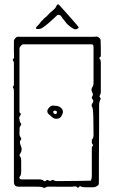

<svg xmlns="http://www.w3.org/2000/svg" viewBox="-20 -872 531 897"><path d="M179 3Q175 1 166.5 0.5Q158 0 135.5 0Q113 0 66 0Q45 0 45 -22V-444Q45 -449 44.5 -454Q44 -459 40 -463Q39 -465 42 -469Q45 -473 45 -477V-578Q45 -584 41 -589Q37 -594 45 -600Q46 -607 45.5 -614.5Q45 -622 45 -629V-681Q45 -686 51 -693Q57 -700 61 -700Q65 -701 69.5 -700.5Q74 -700 78 -700H420Q424 -700 428.5 -701Q433 -702 436 -700Q441 -698 445.5 -693.5Q450 -689 450 -684Q450 -675 450.5 -666Q451 -657 451 -646V-611Q451 -607 446.5 -604.5Q442 -602 446 -597Q451 -591 451 -581V-442Q451 -436 449 -432Q447 -428 445 -423Q444 -421 448 -416Q452 -411 450 -409Q446 -402 444.5 -394.5Q443 -387 443 -379Q443 -319 443 -275.5Q443 -232 442.5 -194Q442 -156 442 -115.5Q442 -75 442 -22Q442 -18 441.5 -13.5Q441 -9 439 -7Q427 3 414 3H382Q375 3 367.5 2Q360 1 353 -3Q346 9 340.5 3Q335 -3 327 -1Q324 0 315.5 0.5Q307 1 282.5 0.5Q258 0 205 0Q198 0 192.5 4Q187 8 179 3ZM186 -26Q188 -24 194 -27Q199 -33 203 -31Q207 -29 211 -27Q215 -26 221 -29.5Q227 -33 229 -31Q236 -26 243 -26Q250 -26 257 -26L358 -27Q370 -27 381.5 -27.5Q393 -28 404 -28Q409 -37 409 -49V-186Q418 -192 412.5 -198Q407 -204 409 -211Q410 -213 409 -215.5Q408 -218 409 -219Q417 -227 417 -241Q417 -298 416 -325Q415 -352 413.5 -361.5Q412 -371 409 -375Q407 -377 408.5 -382.5Q410 -388 412 -390Q417 -397 415.5 -402Q414 -407 409 -413Q408 -415 409.5 -419Q411 -423 412 -424Q416 -429 412 -438Q403 -454 412 -466Q416 -472 416.5 -477.5Q417 -483 417 -490V-646Q417 -660 415 -662.5Q413 -665 401 -665H89Q84 -665 78 -658.5Q72 -652 71 -647V-347Q81 -340 75 -333Q69 -326 70 -318Q72 -313 72 -308Q72 -303 76 -298Q81 -293 78 -287Q72 -281 71.5 -272.5Q71 -264 71 -247Q71 -242 72.5 -237.5Q74 -233 78 -228Q79 -227 79.5 -224Q80 -221 78 -220Q73 -214 73 -208Q73 -202 76 -194Q87 -172 74 -154Q70 -148 72 -143Q77 -138 78 -132Q79 -126 79 -120V-73Q79 -65 78 -58.5Q77 -52 72 -46Q69 -43 71.5 -38.5Q74 -34 78 -34H161Q168 -34 174.5 -32.5Q181 -31 186 -26ZM242 -317Q232 -317 222.5 -325.5Q213 -334 205 -341Q197 -353 205 -364Q211 -372 217.5 -376Q224 -380 234 -378Q253 -378 263.5 -369.5Q274 -361 274 -349Q274 -342 267 -329.5Q260 -317 242 -317ZM239 -339Q244 -339 245 -343Q246 -347 246 -348Q246 -355 236 -355Q233 -356 229 -352Q228 -348 229 -346Q233 -339 239 -339ZM326 -736Q312 -744 302.5 -752Q293 -760 290 -764Q288 -766 281.5 -775Q275 -784 273 -785Q271 -788 267.5 -793.5Q264 -799 262 -800Q256 -803 254 -803Q252 -803 247 -801Q243 -797 232 -786.5Q221 -776 207.5 -764.5Q194 -753 182.5 -745Q171 -737 166 -737Q158 -736 152 -736.5Q146 -737 150 -746Q156 -752 162 -758.5Q168 -765 172 -772Q177 -775 183 -782.5Q189 -790 195 -793Q203 -800 206.5 -804.5Q210 -809 217 -815Q225 -822 233 -829Q241 -836 245 -847Q247 -851 251 -851.5Q255 -852 257 -848Q268 -836 283.5 -819Q299 -802 314 -784.5Q329 -767 339 -755.5Q349 -744 348 -743Q346 -742 343 -739Q340 -736 338 -736Q333 -734 326 -736Z"/></svg>

Font: Sankofa Display
Style: Regular
Weight: 400
Designer: Batsirai Madzonga
Foundry: Batsirai Madzonga
Version: Version 1.000; ttfautohint (v1.8.4.7-5d5b)